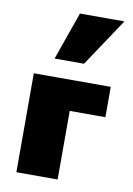

<svg xmlns="http://www.w3.org/2000/svg" viewBox="-82 -764 565 816"><g transform="rotate(10 200.5 -355.5)"><path d="M47 0V-427H225V0ZM143 -296V-427H379V-296ZM123 -504 196 -711H388L250 -504Z"/></g></svg>

Font: Ysabeau Office Black
Style: Regular
Weight: 900
Designer: Christian Thalmann (Catharsis Fonts)
Version: Version 2.001;gftools[0.9.30]; featfreeze: tnum,lnum,ss02